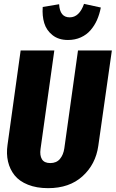

<svg xmlns="http://www.w3.org/2000/svg" viewBox="-20 -956 599 994"><path d="M332 -749Q283.2 -749 251.7 -774.2Q220.2 -799.3 209 -836.7Q197.8 -874 201.2 -919.9L286.1 -934.1Q289.6 -866.2 340.8 -866.2Q390.6 -866.2 415 -936L502 -917Q495.1 -881.8 482.2 -852.5Q469.2 -823.2 448.7 -799.6Q428.2 -775.9 398.4 -762.5Q368.7 -749 332 -749ZM559.1 -694.8 488.8 -200.2Q475.1 -105 407.2 -43.5Q339.4 18.1 229 18.1Q169.4 18.1 124.8 0.2Q80.1 -17.6 55.4 -48.6Q30.8 -79.6 21.5 -119.6Q12.2 -159.7 19 -206.1L86.9 -694.8H261.2L189.9 -185.1Q185.1 -151.9 197 -131.8Q209 -111.8 240.2 -111.8Q272.5 -111.8 290.3 -133.1Q308.1 -154.3 313 -188L383.8 -694.8Z"/></svg>

Font: Fira Sans Compressed ExtraBold
Style: Italic
Weight: 800
Width: 3
Italic angle: -8°
Designer: Carrois Corporate & Edenspiekermann AG
Foundry: Carrois Corporate GbR & Edenspiekermann AG
Version: Version 4.203;PS 004.203;hotconv 1.0.88;makeotf.lib2.5.64775